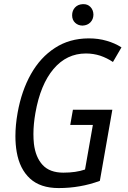

<svg xmlns="http://www.w3.org/2000/svg" viewBox="-20 -908 623 937"><path d="M322.8 -298.3 335.9 -372.6H528.3L467.3 -25.4Q418 -7.3 369.1 1Q319.8 9.8 266.1 9.8Q177.2 9.8 126.5 -36.6Q75.7 -83.5 61.5 -166.5Q55.2 -202.6 55.2 -243.7Q55.2 -296.9 65.9 -357.4Q85 -464.8 131.1 -546.6Q177.2 -628.4 248.5 -674.3Q318.8 -720.2 412.1 -720.7H412.6Q413.1 -720.7 413.6 -720.7Q460.4 -720.7 500 -709Q540 -697.8 572.8 -676.8L531.2 -605.5Q502 -625 469.2 -636.2Q435.5 -647 399.4 -647Q305.2 -647 241.2 -571.3Q177.2 -495.6 152.8 -356.9Q143.1 -301.3 143.1 -253.9Q143.1 -229 145.5 -206.5Q153.3 -140.6 188 -103Q222.7 -65.4 289.1 -65.4Q350.6 -65.4 394.5 -80.6H395V-81.1L433.1 -297.4V-298.3H432.1ZM332 -833.5Q332 -856.4 346.2 -871.6Q360.4 -886.7 383.8 -887.7Q385.3 -887.7 386.7 -887.7Q407.2 -888.2 420.9 -874.5Q435.5 -859.9 436 -836.4Q435.5 -813.5 421.1 -798.8Q406.7 -784.2 383.8 -783.2Q382.3 -783.2 380.9 -783.2Q361.3 -783.7 347.2 -796.4Q332 -810.1 332 -833.5Z"/></svg>

Font: MAUL Condensed Italic
Style: Condenced Regular Italic
Weight: 400
Italic angle: -12°
Designer: MAUL
Version: Version 1.0; 2020; ttfautohint (v1.8.3)